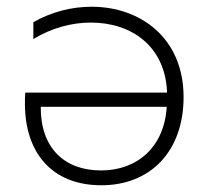

<svg xmlns="http://www.w3.org/2000/svg" viewBox="-20 -546 628 570"><path d="M252 -526C193 -526 133 -511 79 -480V-430C133 -463 193 -479 250 -479C369 -479 471 -410 476 -271H55C54 -260 54 -249 54 -238C54 -95 132 4 281 4C426 4 525 -96 525 -258C525 -434 396 -526 252 -526ZM101 -229H475C468 -111 389 -40 280 -40C171 -40 100 -107 101 -229Z"/></svg>

Font: Chess Sans Light
Style: Regular
Weight: 300
Designer: Wolf Bōese
Foundry: Wolf Bōese
Version: Version 7.223;Glyphs 3.3 (3306)